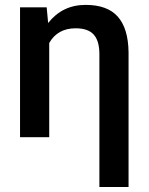

<svg xmlns="http://www.w3.org/2000/svg" viewBox="-20 -558 606 781"><path d="M169.9 -528.3H61.5V0H180.2V-383.3Q214.4 -442.9 287.6 -442.9Q338.4 -442.9 361.3 -417.2Q384.3 -391.6 384.3 -337.9V202.6H502.9V-346.2Q501.5 -442.4 459.2 -490.2Q417 -538.1 328.1 -538.1Q233.9 -538.1 175.8 -464.4Z"/></svg>

Font: FAU Chimera Medium
Style: Regular
Weight: 500
Version: Version 1.002;hotconv 1.0.117;makeotfexe 2.5.65602